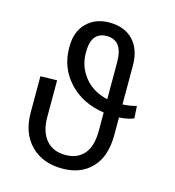

<svg xmlns="http://www.w3.org/2000/svg" viewBox="-109 -814 835 916"><g transform="rotate(15 309.0 -356.0)"><path d="M548.3 -371.1 552.2 -310.7Q523.8 -298.3 480.1 -295.8V-209.2Q480.1 -103.3 426.3 -46.7Q372.5 9.9 281.2 9.9Q183.6 9.9 125.4 -49Q67.1 -108 67.1 -209.2V-388.8L149.1 -390.6V-209.2Q149.1 -136.7 183.2 -96.8Q217.3 -56.8 278.4 -56.8Q337.7 -56.8 370.6 -94.8Q403.4 -132.8 403.4 -209.2V-299.7Q294.4 -316.1 229.4 -386.9Q164.4 -457.7 164.4 -555.4V-561.1Q164.4 -636 207.6 -678.8Q250.7 -721.6 320 -721.6Q394.5 -721.6 437.3 -676.8Q480.1 -632.1 480.1 -551.1V-360.1Q517.8 -362.2 548.3 -371.1ZM403.4 -365.4V-545.5Q403.4 -603.3 383.3 -629.6Q363.3 -655.9 323.5 -656.2Q247.9 -655.5 247.5 -558.2V-551.1Q247.9 -485.1 289.2 -433.4Q330.6 -381.7 403.4 -365.4Z"/></g></svg>

Font: Inter Light BETA
Style: Regular
Weight: 300
Designer: Rasmus Andersson
Foundry: rsms
Version: Version 3.011;git-f93a4a705